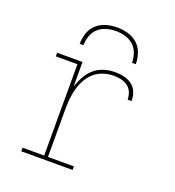

<svg xmlns="http://www.w3.org/2000/svg" viewBox="-134 -846 868 952"><g transform="rotate(20 300.0 -370.0)"><path d="M85 0V-19H199V-501H85V-520H219V-391Q228 -419 242.5 -445Q257 -471 279 -490.5Q301 -510 329.5 -519Q358 -528 388 -528Q403 -528 419 -526Q435 -524 449.5 -519Q464 -514 477 -504.5Q490 -495 498.5 -481.5Q507 -468 510.5 -452.5Q514 -437 514 -421H493Q493 -441 485.5 -459.5Q478 -478 462 -489.5Q446 -501 426.5 -505Q407 -509 388 -509Q361 -509 334.5 -500.5Q308 -492 287.5 -474.5Q267 -457 253.5 -433Q240 -409 232.5 -383Q225 -357 222 -330Q219 -303 219 -276V-19H356V0ZM175 -600Q175 -629 184.5 -657Q194 -685 215.5 -704.5Q237 -724 265.5 -732Q294 -740 323 -740Q352 -740 380.5 -732Q409 -724 430.5 -704.5Q452 -685 461.5 -657Q471 -629 471 -600H451Q451 -625 442.5 -649.5Q434 -674 415.5 -690.5Q397 -707 372.5 -714Q348 -721 323 -721Q298 -721 273.5 -714Q249 -707 230.5 -690.5Q212 -674 203.5 -649.5Q195 -625 195 -600Z"/></g></svg>

Font: Iosevka Etoile Thin
Style: Regular
Weight: 100
Designer: Belleve Invis
Foundry: Belleve Invis
Version: Version 22.1.2; ttfautohint (v1.8.4)